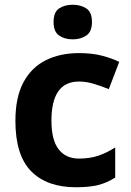

<svg xmlns="http://www.w3.org/2000/svg" viewBox="-20 -780 554 810"><path d="M300 10Q178 10 111.5 -57.5Q45 -125 45 -270Q45 -370 79 -433Q113 -496 173.5 -526Q234 -556 313 -556Q369 -556 410.5 -545Q452 -534 483 -519L439 -404Q404 -418 373.5 -427Q343 -436 313 -436Q197 -436 197 -271Q197 -189 227.5 -150Q258 -111 313 -111Q360 -111 396 -123.5Q432 -136 466 -158V-31Q432 -9 394.5 0.5Q357 10 300 10ZM287 -760Q320 -760 344 -744.5Q368 -729 368 -687Q368 -646 344 -630Q320 -614 287 -614Q253 -614 229.5 -630Q206 -646 206 -687Q206 -729 229.5 -744.5Q253 -760 287 -760Z"/></svg>

Font: Noto Sans Devanagari UI
Style: Bold
Weight: 700
Designer: Jelle Bosma - Monotype Design Team
Foundry: Monotype Imaging Inc.
Version: Version 2.004; ttfautohint (v1.8.4.7-5d5b)